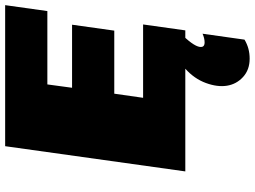

<svg xmlns="http://www.w3.org/2000/svg" viewBox="-142 -598 990 746"><g transform="rotate(-90 353.0 -225.0)"><path d="M579 0 578 1Q536 48 545 68Q549 75 561 75Q577 75 595 67L572 230Q539 250 498 250Q455 250 427 224.5Q399 199 393 162Q387 125 403.5 80Q420 35 459 0H60L158 -700H706L683 -536H398L385 -440H630L607 -276H362L346 -164H631L608 0Z"/></g></svg>

Font: Fivo Sans Modern ExtBlk
Style: Regular
Weight: 900
Designer: Alexander Slobzheninov
Foundry: Alexander Slobzheninov
Version: 1.0